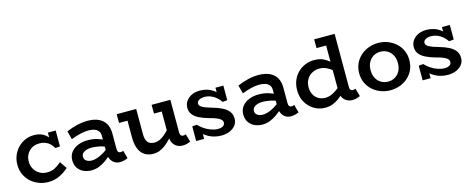

<svg xmlns="http://www.w3.org/2000/svg" viewBox="-35 -1310 4793 1949"><g transform="rotate(-15 2362.0 -335.5)"><path d="M297 15Q245 15 198 -3Q151 -21 114.5 -54Q78 -87 57 -133Q36 -179 36 -236Q36 -288 55 -333.5Q74 -379 107 -412.5Q140 -446 182.5 -464.5Q225 -483 273 -483Q320 -483 353.5 -469Q387 -455 411.5 -429.5Q436 -404 455 -367L420 -374V-471H502V-304L453 -300Q437 -329 416 -348.5Q395 -368 367.5 -378Q340 -388 307 -388Q275 -388 247.5 -377.5Q220 -367 199.5 -346.5Q179 -326 167.5 -298.5Q156 -271 156 -237Q156 -191 177 -156.5Q198 -122 232 -102.5Q266 -83 305 -83Q355 -82 391.5 -101Q428 -120 461 -150L511 -75Q469 -36 415 -10.5Q361 15 297 15Z M1050 8Q1020 8 995 -7Q970 -22 955.5 -51Q941 -80 941 -121V-299Q941 -330 925 -349.5Q909 -369 882 -377.5Q855 -386 822 -386Q781 -386 734 -374.5Q687 -363 638 -344L615 -432Q671 -456 728 -469.5Q785 -483 837 -483Q906 -483 953.5 -461Q1001 -439 1025.5 -397Q1050 -355 1050 -294V-131Q1050 -108 1059 -98Q1068 -88 1082 -88Q1091 -88 1098.5 -90.5Q1106 -93 1111 -95L1134 -12Q1123 -6 1100.5 1Q1078 8 1050 8ZM750 14Q706 14 668.5 -3Q631 -20 608.5 -53.5Q586 -87 586 -137Q587 -188 615.5 -222.5Q644 -257 689.5 -274.5Q735 -292 784 -292Q844 -292 887.5 -278.5Q931 -265 977 -243V-170Q924 -194 881.5 -201.5Q839 -209 806 -209Q778 -209 754 -201.5Q730 -194 715 -179Q700 -164 700 -141Q700 -121 711.5 -107.5Q723 -94 741.5 -88Q760 -82 781 -82Q804 -82 835.5 -92Q867 -102 903.5 -123.5Q940 -145 977 -179L975 -102Q940 -67 903 -40.5Q866 -14 828 0Q790 14 750 14Z M1401 14Q1361 14 1329.5 0Q1298 -14 1276.5 -40.5Q1255 -67 1243.5 -108Q1232 -149 1232 -202V-471H1348V-204Q1348 -179 1353 -159Q1358 -139 1368.5 -124Q1379 -109 1397 -101Q1415 -93 1442 -93Q1466 -93 1491 -103.5Q1516 -114 1542 -134.5Q1568 -155 1594.5 -184.5Q1621 -214 1647 -251V-160Q1615 -118 1585 -85.5Q1555 -53 1525.5 -31Q1496 -9 1465.5 2.5Q1435 14 1401 14ZM1143 -379V-471H1327V-379ZM1711 10Q1676 10 1649.5 -5Q1623 -20 1607.5 -49Q1592 -78 1592 -119V-471H1707V-129Q1707 -106 1716.5 -96Q1726 -86 1738 -86Q1748 -86 1755 -88Q1762 -90 1767 -93L1792 -10Q1779 -3 1757.5 3.5Q1736 10 1711 10ZM1510 -379V-471H1692V-379Z M2115 14Q2081 14 2047.5 6Q2014 -2 1984.5 -17.5Q1955 -33 1930 -55Q1905 -77 1887 -105L1936 -106V1H1852V-153L1901 -157Q1923 -132 1956 -109.5Q1989 -87 2026.5 -73.5Q2064 -60 2098 -60Q2122 -60 2138 -65.5Q2154 -71 2163 -82Q2172 -93 2172 -108Q2172 -121 2164.5 -132Q2157 -143 2141 -152.5Q2125 -162 2099.5 -171.5Q2074 -181 2037 -190Q1981 -206 1939.5 -226.5Q1898 -247 1875 -276.5Q1852 -306 1852 -348Q1852 -386 1873 -416.5Q1894 -447 1931 -465.5Q1968 -484 2019 -484Q2063 -484 2102.5 -470.5Q2142 -457 2173.5 -431Q2205 -405 2225 -367L2181 -366V-471H2264V-318L2214 -313Q2195 -343 2168 -365Q2141 -387 2110.5 -398.5Q2080 -410 2049 -410Q2026 -410 2007.5 -404Q1989 -398 1978.5 -387Q1968 -376 1968 -361Q1968 -348 1976 -338Q1984 -328 2000.5 -319Q2017 -310 2041.5 -301Q2066 -292 2099 -283Q2154 -268 2197 -246.5Q2240 -225 2264 -194Q2288 -163 2288 -118Q2288 -78 2265 -48.5Q2242 -19 2203 -2.5Q2164 14 2115 14Z M2847 8Q2817 8 2792 -7Q2767 -22 2752.5 -51Q2738 -80 2738 -121V-299Q2738 -330 2722 -349.5Q2706 -369 2679 -377.5Q2652 -386 2619 -386Q2578 -386 2531 -374.5Q2484 -363 2435 -344L2412 -432Q2468 -456 2525 -469.5Q2582 -483 2634 -483Q2703 -483 2750.5 -461Q2798 -439 2822.5 -397Q2847 -355 2847 -294V-131Q2847 -108 2856 -98Q2865 -88 2879 -88Q2888 -88 2895.5 -90.5Q2903 -93 2908 -95L2931 -12Q2920 -6 2897.5 1Q2875 8 2847 8ZM2547 14Q2503 14 2465.5 -3Q2428 -20 2405.5 -53.5Q2383 -87 2383 -137Q2384 -188 2412.5 -222.5Q2441 -257 2486.5 -274.5Q2532 -292 2581 -292Q2641 -292 2684.5 -278.5Q2728 -265 2774 -243V-170Q2721 -194 2678.5 -201.5Q2636 -209 2603 -209Q2575 -209 2551 -201.5Q2527 -194 2512 -179Q2497 -164 2497 -141Q2497 -121 2508.5 -107.5Q2520 -94 2538.5 -88Q2557 -82 2578 -82Q2601 -82 2632.5 -92Q2664 -102 2700.5 -123.5Q2737 -145 2774 -179L2772 -102Q2737 -67 2700 -40.5Q2663 -14 2625 0Q2587 14 2547 14Z M3206 14Q3145 14 3092 -17Q3039 -48 3007 -103.5Q2975 -159 2975 -230Q2975 -286 2993.5 -332Q3012 -378 3046 -412Q3080 -446 3125 -464.5Q3170 -483 3222 -483Q3277 -483 3318 -462.5Q3359 -442 3389 -412.5Q3419 -383 3441 -355V-273Q3419 -302 3388.5 -327.5Q3358 -353 3323 -369.5Q3288 -386 3250 -386Q3216 -386 3187.5 -374.5Q3159 -363 3138.5 -342.5Q3118 -322 3106.5 -293.5Q3095 -265 3095 -231Q3095 -187 3112.5 -153.5Q3130 -120 3162 -101.5Q3194 -83 3236 -83Q3275 -84 3311 -102.5Q3347 -121 3380 -148.5Q3413 -176 3440 -204V-117Q3422 -98 3398.5 -75.5Q3375 -53 3347 -32.5Q3319 -12 3284 1Q3249 14 3206 14ZM3493 10Q3443 10 3410 -23.5Q3377 -57 3377 -119V-686H3491V-129Q3491 -106 3499.5 -96.5Q3508 -87 3521 -87Q3530 -87 3538 -89Q3546 -91 3551 -94L3575 -10Q3563 -3 3540.5 3.5Q3518 10 3493 10ZM3276 -594V-686H3480V-594Z M3892 14Q3840 14 3792.5 -3.5Q3745 -21 3708 -53.5Q3671 -86 3649.5 -131.5Q3628 -177 3628 -234Q3628 -291 3649.5 -337Q3671 -383 3708 -415.5Q3745 -448 3792.5 -465.5Q3840 -483 3892 -483Q3943 -483 3990 -465.5Q4037 -448 4074.5 -415.5Q4112 -383 4133.5 -337Q4155 -291 4155 -234Q4155 -177 4134 -131.5Q4113 -86 4076.5 -53.5Q4040 -21 3992.5 -3.5Q3945 14 3892 14ZM3892 -77Q3932 -77 3964.5 -96Q3997 -115 4016 -150.5Q4035 -186 4035 -234Q4035 -282 4016 -317.5Q3997 -353 3964.5 -372Q3932 -391 3892 -391Q3852 -391 3819 -372Q3786 -353 3767 -317.5Q3748 -282 3748 -234Q3748 -186 3767 -150.5Q3786 -115 3819 -96Q3852 -77 3892 -77Z M4495 14Q4461 14 4427.5 6Q4394 -2 4364.5 -17.5Q4335 -33 4310 -55Q4285 -77 4267 -105L4316 -106V1H4232V-153L4281 -157Q4303 -132 4336 -109.5Q4369 -87 4406.5 -73.5Q4444 -60 4478 -60Q4502 -60 4518 -65.5Q4534 -71 4543 -82Q4552 -93 4552 -108Q4552 -121 4544.5 -132Q4537 -143 4521 -152.5Q4505 -162 4479.5 -171.5Q4454 -181 4417 -190Q4361 -206 4319.5 -226.5Q4278 -247 4255 -276.5Q4232 -306 4232 -348Q4232 -386 4253 -416.5Q4274 -447 4311 -465.5Q4348 -484 4399 -484Q4443 -484 4482.5 -470.5Q4522 -457 4553.5 -431Q4585 -405 4605 -367L4561 -366V-471H4644V-318L4594 -313Q4575 -343 4548 -365Q4521 -387 4490.5 -398.5Q4460 -410 4429 -410Q4406 -410 4387.5 -404Q4369 -398 4358.5 -387Q4348 -376 4348 -361Q4348 -348 4356 -338Q4364 -328 4380.5 -319Q4397 -310 4421.5 -301Q4446 -292 4479 -283Q4534 -268 4577 -246.5Q4620 -225 4644 -194Q4668 -163 4668 -118Q4668 -78 4645 -48.5Q4622 -19 4583 -2.5Q4544 14 4495 14Z"/></g></svg>

Font: BioRhyme SemiBold
Style: Regular
Weight: 600
Designer: Aoife Mooney
Foundry: Aoife Mooney Type
Version: Version 1.600;gftools[0.9.33]